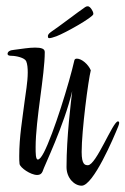

<svg xmlns="http://www.w3.org/2000/svg" viewBox="-20 -588 398 609"><path d="M136 -467C141 -467 148 -469 159 -473C188 -484 273 -532 276 -543C276 -544 276 -545 276 -545C276 -552 266 -568 259 -568C255 -568 253 -568 244 -561C237 -557 158 -497 145 -489C138 -484 133 -480 132 -475C132 -474 132 -473 132 -473C132 -469 133 -467 136 -467ZM239 1C276 1 341 -152 355 -187C357 -192 358 -196 358 -198C358 -201 357 -203 354 -203C338 -203 285 -64 259 -64C250 -64 239 -65 239 -106C239 -174 260 -334 268 -365C260 -384 239 -402 224 -402C219 -402 217 -400 216 -397C200 -326 150 -164 119 -104C111 -89 105 -82 100 -82C93 -82 93 -102 93 -121C93 -209 122 -349 122 -423C122 -434 110 -437 91 -437C71 -437 50 -433 25 -430C11 -429 4 -424 4 -417C4 -413 8 -411 16 -411C31 -411 58 -405 63 -394C67 -385 68 -371 68 -358C68 -327 61 -291 58 -266C51 -210 41 -154 41 -93C41 -84 41 -75 42 -68C44 -56 77 -33 98 -33C107 -33 112 -37 115 -44C120 -61 183 -189 209 -299C205 -264 191 -154 191 -58C191 -23 216 1 239 1Z"/></svg>

Font: Comforter
Style: Regular
Weight: 400
Designer: Robert E. Leuschke
Foundry: Robert E. Leuschke
Version: Version 1.013; ttfautohint (v1.8.3)